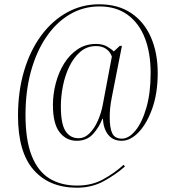

<svg xmlns="http://www.w3.org/2000/svg" viewBox="-20 -734 790 896"><path d="M339 142Q210 142 137 59Q64 -24 64 -194Q64 -308 92.5 -403.5Q121 -499 172.5 -568.5Q224 -638 293 -676Q362 -714 442 -714Q531 -714 592 -673Q653 -632 684.5 -559.5Q716 -487 716 -393Q716 -300 691 -229Q666 -158 627.5 -117.5Q589 -77 548 -77Q508 -77 485.5 -104.5Q463 -132 460 -180H458Q442 -139 413.5 -108Q385 -77 338 -77Q289 -77 258 -117Q227 -157 227 -244Q227 -294 240 -344.5Q253 -395 278.5 -436.5Q304 -478 341.5 -503.5Q379 -529 428 -529Q458 -529 478.5 -517.5Q499 -506 511 -494L539 -520H549L502 -281Q496 -251 494 -229Q492 -207 492 -187Q492 -136 504 -111.5Q516 -87 549 -87Q581 -87 612 -124.5Q643 -162 663 -231Q683 -300 683 -393Q683 -487 656 -556.5Q629 -626 575.5 -665Q522 -704 444 -704Q369 -704 306 -667Q243 -630 196.5 -562Q150 -494 124.5 -401.5Q99 -309 99 -198Q99 -80 128 -7Q157 66 211 99Q265 132 340 132Q408 132 461 103Q514 74 557 35L563 43Q521 80 465 111Q409 142 339 142ZM346 -89Q375 -89 398 -112Q421 -135 436.5 -170.5Q452 -206 459 -242L502 -470Q494 -493 475 -506Q456 -519 428 -519Q386 -519 355 -492.5Q324 -466 303.5 -423.5Q283 -381 273.5 -332Q264 -283 264 -238Q264 -155 286 -122Q308 -89 346 -89Z"/></svg>

Font: Noto Serif Display Condensed ExtraLight
Style: Italic
Weight: 200
Width: 3
Italic angle: -12°
Designer: Monotype Design Team
Foundry: Monotype Imaging Inc.
Version: Version 2.009